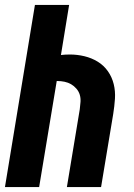

<svg xmlns="http://www.w3.org/2000/svg" viewBox="-20 -755 540 775"><path d="M0 0 121 -735H259L226 -533Q235 -534 244 -534.5Q253 -535 262 -535Q292 -535 321 -528Q350 -521 374.5 -506Q399 -491 415.5 -467.5Q432 -444 439 -415.5Q446 -387 444 -356.5Q442 -326 437 -295L388 0H250L302 -314Q304 -329 305 -344Q306 -359 302 -372.5Q298 -386 288.5 -397Q279 -408 267 -415Q255 -422 240.5 -425Q226 -428 211 -428Q210 -428 209.5 -428Q209 -428 209 -428L138 0Z"/></svg>

Font: Iosevka SS04 Heavy Oblique
Style: Regular
Weight: 900
Italic angle: -9°
Monospace: yes
Designer: Belleve Invis
Foundry: Belleve Invis
Version: Version 19.0.0; ttfautohint (v1.8.4)